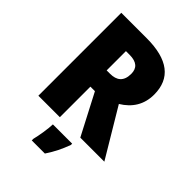

<svg xmlns="http://www.w3.org/2000/svg" viewBox="-265 -831 1169 1169"><g transform="rotate(45 319.0 -246.5)"><path d="M289 -714H70V0H255V-263H294L431 0H638L452 -311C523 -354 564 -417 564 -503C564 -643 472 -714 289 -714ZM286 -569C349 -569 376 -542 376 -494C376 -428 340 -403 284 -403H255V-569ZM422 72V61H256C255 100 244 168 234 207V221H347C381 170 402 126 422 72Z"/></g></svg>

Font: Noto Sans Kannada SemiCondensed Black
Style: Regular
Weight: 900
Width: 4
Designer: Jelle Bosma - Monotype Design Team
Foundry: Monotype Imaging Inc.
Version: Version 2.005